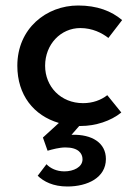

<svg xmlns="http://www.w3.org/2000/svg" viewBox="-20 -448 500 698"><path d="M149 149 117 191C139 212 173 230 225 230C298 230 365 198 365 130C365 71 314 40 242 42H240L268 10C270 10 272 10 274 10C327 10 383 -8 421 -39L370 -102C347 -84 317 -73 282 -73C201 -73 144 -133 144 -209C144 -287 201 -346 272 -346C316 -346 351 -328 374 -310L424 -375C385 -408 333 -428 264 -428C148 -428 43 -344 43 -209C43 -103 102 -28 194 -1L136 52L153 100C170 95 196 88 218 88C265 88 280 110 280 131C280 160 247 175 214 175C186 175 163 164 149 149Z"/></svg>

Font: Reem Kufi
Style: Regular
Weight: 400
Designer: Khaled Hosny
Version: Version 0.007